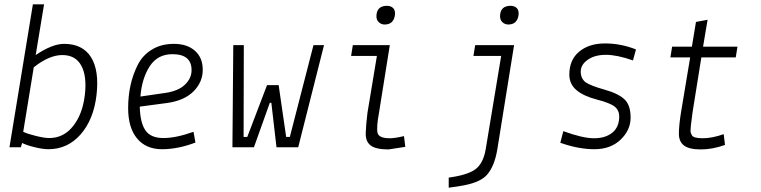

<svg xmlns="http://www.w3.org/2000/svg" viewBox="-20 -685 3540 893"><path d="M24 0 133 -665H185L146 -429Q223 -481 278 -481Q364 -481 403 -419.5Q442 -358 429 -244Q416 -130 355.5 -60.5Q295 9 205 9Q179 9 140.5 -0.5Q102 -10 83 -20L77 0ZM137 -372 88 -72Q106 -63 146 -53Q186 -43 209 -43Q276 -43 320 -98.5Q364 -154 374.5 -242.5Q385 -331 358 -380Q331 -429 270 -429Q209 -429 137 -372Z M686 -454Q729 -481 789.5 -481Q850 -481 886.5 -449Q923 -417 923 -360Q923 -303 880 -260Q837 -217 757 -206L630 -189Q632 -114 656.5 -78.5Q681 -43 740 -43Q799 -43 880 -72L889 -22Q808 9 733.5 9Q659 9 617.5 -41Q576 -91 576 -182Q576 -294 620 -382Q643 -428 686 -454ZM633 -236 750 -253Q810 -262 840.5 -291.5Q871 -321 871 -359Q871 -433 782 -433Q713 -433 676.5 -377Q640 -321 633 -236Z M1438 -475H1487L1367 0H1266L1242 -207H1235L1161 0H1061L1065 -475H1114L1113 -48H1130L1222 -289H1276L1311 -48H1328Z M1731 -616Q1735 -658 1780 -658Q1797 -658 1808 -648Q1819 -638 1817 -616Q1811 -571 1769 -571Q1753 -571 1741 -582.5Q1729 -594 1731 -616ZM1865 -2 1859 -52Q1817 -42 1793 -42Q1742 -42 1736 -67Q1730 -92 1743 -162L1793 -475H1621L1613 -425H1733L1689 -160Q1682 -103 1681 -65Q1680 -27 1704 -8.5Q1728 10 1787 10Z M2371 -475 2293 10Q2280 88 2245 128Q2216 161 2143 176Q2114 182 2067 188V141Q2156 129 2192 101.5Q2228 74 2239 9L2311 -425H2182L2190 -475ZM2306 -616Q2310 -658 2355 -658Q2372 -658 2383 -648Q2394 -638 2392 -616Q2386 -571 2344 -571Q2328 -571 2316 -582.5Q2304 -594 2306 -616Z M2586 -21 2600 -75Q2690 -42 2743 -42Q2796 -42 2828 -68Q2860 -94 2860 -143Q2860 -172 2839 -189Q2818 -206 2756 -222Q2694 -238 2661 -266Q2628 -294 2628 -338Q2628 -407 2674 -445Q2720 -483 2794 -483Q2868 -483 2938 -455L2924 -404Q2850 -430 2798 -430Q2746 -430 2713.5 -407Q2681 -384 2681 -352Q2681 -320 2704 -302Q2728 -286 2792 -268Q2856 -250 2884.5 -223Q2913 -196 2913 -138Q2913 -80 2866.5 -35.5Q2820 9 2745 9Q2670 9 2586 -21Z M3147 -160 3190 -418H3098L3106 -468H3198L3217 -583L3271 -593L3250 -468H3410L3402 -418H3242L3201 -162Q3200 -150 3197 -130.5Q3194 -111 3193.5 -103.5Q3193 -96 3192 -83.5Q3191 -71 3193 -67L3198 -56Q3205 -42 3248.5 -42Q3292 -42 3346 -61L3352 -11Q3294 10 3239.5 10Q3185 10 3161 -8.5Q3137 -27 3137.5 -65Q3138 -103 3147 -160Z"/></svg>

Font: Lekton
Style: Italic
Weight: 400
Italic angle: -9.3°
Designer: Paolo Mazzetti, Luciano Perondi, Raffaele Flato, Elena Papassissa, Emilio Macchia, Michela Povoleri, Tobias Seemiller, R
Version: Version 3.000